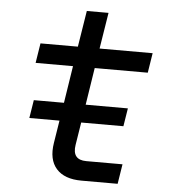

<svg xmlns="http://www.w3.org/2000/svg" viewBox="-51 -746 702 793"><g transform="rotate(5 300.0 -350.0)"><path d="M79 -239 91 -314H216L240 -468H85L98 -550H253L277 -700H367L343 -550H563L550 -468H330L306 -314H481L469 -239H294L279 -145Q269 -82 329 -82H479L466 0H316Q245 0 211.5 -38Q178 -76 189 -145L204 -239Z"/></g></svg>

Font: NKDuy Mono
Style: Italic
Weight: 400
Italic angle: -9°
Monospace: yes
Designer: NKDuy
Foundry: NKDuy
Version: Version 2.251; ttfautohint (v1.8.4.7-5d5b)